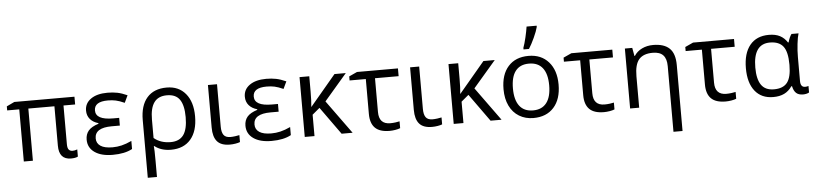

<svg xmlns="http://www.w3.org/2000/svg" viewBox="-54 -1137 7253 1708"><g transform="rotate(-5 3573.0 -283.0)"><path d="M561 -57.1Q579.6 -57.1 603 -65.9V-2Q582 9.8 541 9.8Q434.1 9.8 434.1 -113.8V-465.8H201.2V0H120.1V-465.8H12.2V-502L82 -535.2H619.1V-465.8H515.1V-120.1Q515.1 -84 527.6 -70.6Q540 -57.1 561 -57.1Z M999 -313V-244.1H926.8Q774.9 -244.1 774.9 -148.9Q774.9 -105 810.8 -81.1Q846.7 -57.1 918 -57.1Q959 -57.1 999.5 -66.7Q1040 -76.2 1088.9 -99.1V-26.9Q1022 9.8 914.1 9.8Q811.5 9.8 752.7 -31.5Q693.8 -72.8 693.8 -145Q693.8 -192.9 720.7 -224.9Q747.6 -256.8 811 -276.9V-282.2Q763.2 -295.9 737.1 -326.9Q710.9 -357.9 710.9 -402.8Q710.9 -467.8 765.6 -506.3Q820.3 -544.9 914.1 -544.9Q961.4 -544.9 1001.7 -536.9Q1042 -528.8 1090.8 -506.8L1060.1 -441.9Q1014.2 -462.4 982.4 -469.2Q950.7 -476.1 912.1 -476.1Q790 -476.1 790 -397Q790 -313 944.8 -313Z M1672.9 -268.1Q1672.9 -135.7 1610.4 -63Q1547.9 9.8 1434.1 9.8Q1346.7 9.8 1288.1 -36.1H1284.2Q1288.1 -6.3 1288.1 97.2V240.2H1206.1V-274.9Q1206.1 -404.8 1267.3 -474.9Q1328.6 -544.9 1442.9 -544.9Q1549.8 -544.9 1611.3 -470.9Q1672.9 -397 1672.9 -268.1ZM1439 -476.1Q1361.8 -476.1 1325 -425.5Q1288.1 -375 1288.1 -272.9V-107.9Q1347.7 -58.1 1437 -58.1Q1514.6 -58.1 1551.8 -108.9Q1588.9 -159.7 1588.9 -268.1Q1588.9 -372.6 1553.7 -424.3Q1518.6 -476.1 1439 -476.1Z M1892.1 -535.2V-157.2Q1892.1 -106.4 1909.9 -81.8Q1927.7 -57.1 1970.2 -57.1Q1988.3 -57.1 2012.9 -60.3Q2037.6 -63.5 2050.8 -66.9V-4.9Q2035.6 1.5 2010 5.6Q1984.4 9.8 1960 9.8Q1881.8 9.8 1846.4 -31.2Q1811 -72.3 1811 -154.8V-535.2Z M2417 -313V-244.1H2344.7Q2192.9 -244.1 2192.9 -148.9Q2192.9 -105 2228.8 -81.1Q2264.6 -57.1 2335.9 -57.1Q2377 -57.1 2417.5 -66.7Q2458 -76.2 2506.8 -99.1V-26.9Q2439.9 9.8 2332 9.8Q2229.5 9.8 2170.7 -31.5Q2111.8 -72.8 2111.8 -145Q2111.8 -192.9 2138.7 -224.9Q2165.5 -256.8 2229 -276.9V-282.2Q2181.2 -295.9 2155 -326.9Q2128.9 -357.9 2128.9 -402.8Q2128.9 -467.8 2183.6 -506.3Q2238.3 -544.9 2332 -544.9Q2379.4 -544.9 2419.7 -536.9Q2460 -528.8 2508.8 -506.8L2478 -441.9Q2432.1 -462.4 2400.4 -469.2Q2368.7 -476.1 2330.1 -476.1Q2208 -476.1 2208 -397Q2208 -313 2362.8 -313Z M2940.9 -534.2H3042L2839.8 -298.8L3056.2 0H2958L2781.7 -246.1L2715.8 -190.9V0H2628.9V-534.2H2715.8V-396Q2715.8 -314.9 2710 -259.8Z M3507.8 -535.2V-465.8H3296.9V-164.1Q3296.9 -55.2 3397 -55.2Q3419.9 -55.2 3443.8 -58.3Q3467.8 -61.5 3481 -64.9V-3.9Q3463.9 3.4 3436.8 7.8Q3409.7 12.2 3386.2 12.2Q3297.9 12.2 3256.3 -29.3Q3214.8 -70.8 3214.8 -153.8V-465.8H3069.8V-502L3142.1 -535.2Z M3697.3 -535.2V-157.2Q3697.3 -106.4 3715.1 -81.8Q3732.9 -57.1 3775.4 -57.1Q3793.5 -57.1 3818.1 -60.3Q3842.8 -63.5 3856 -66.9V-4.9Q3840.8 1.5 3815.2 5.6Q3789.6 9.8 3765.1 9.8Q3687 9.8 3651.6 -31.2Q3616.2 -72.3 3616.2 -154.8V-535.2Z M4271 -534.2H4372.1L4169.9 -298.8L4386.2 0H4288.1L4111.8 -246.1L4045.9 -190.9V0H3959V-534.2H4045.9V-396Q4045.9 -314.9 4040 -259.8Z M4918.9 -268.1Q4918.9 -137.2 4853 -63.7Q4787.1 9.8 4670.9 9.8Q4599.1 9.8 4543.5 -23.9Q4487.8 -57.6 4457.5 -120.6Q4427.2 -183.6 4427.2 -268.1Q4427.2 -398.9 4492.7 -471.9Q4558.1 -544.9 4674.3 -544.9Q4786.6 -544.9 4852.8 -470.2Q4918.9 -395.5 4918.9 -268.1ZM4511.2 -268.1Q4511.2 -165.5 4552.2 -111.8Q4593.3 -58.1 4672.9 -58.1Q4752.4 -58.1 4793.7 -111.6Q4835 -165 4835 -268.1Q4835 -370.1 4793.7 -423.1Q4752.4 -476.1 4671.9 -476.1Q4592.3 -476.1 4551.8 -423.8Q4511.2 -371.6 4511.2 -268.1ZM4635.3 -620.1Q4648.4 -655.3 4661.4 -710.7Q4674.3 -766.1 4680.2 -806.2H4770V-794.9Q4761.2 -758.8 4734.6 -700.9Q4708 -643.1 4684.1 -606H4635.3Z M5421.9 -535.2V-465.8H5210.9V-164.1Q5210.9 -55.2 5311 -55.2Q5334 -55.2 5357.9 -58.3Q5381.8 -61.5 5395 -64.9V-3.9Q5377.9 3.4 5350.8 7.8Q5323.7 12.2 5300.3 12.2Q5211.9 12.2 5170.4 -29.3Q5128.9 -70.8 5128.9 -153.8V-465.8H4983.9V-502L5056.2 -535.2Z M5900.4 240.2V-346.2Q5900.4 -411.6 5870.6 -443.8Q5840.8 -476.1 5777.3 -476.1Q5693.4 -476.1 5654.3 -430.7Q5615.2 -385.3 5615.2 -280.8V0H5534.2V-535.2H5600.1L5613.3 -461.9H5617.2Q5642.1 -501.5 5687 -523.2Q5731.9 -544.9 5787.1 -544.9Q5883.8 -544.9 5932.6 -498.3Q5981.4 -451.7 5981.4 -349.1V240.2Z M6508.8 -535.2V-465.8H6297.9V-164.1Q6297.9 -55.2 6397.9 -55.2Q6420.9 -55.2 6444.8 -58.3Q6468.8 -61.5 6481.9 -64.9V-3.9Q6464.8 3.4 6437.7 7.8Q6410.6 12.2 6387.2 12.2Q6298.8 12.2 6257.3 -29.3Q6215.8 -70.8 6215.8 -153.8V-465.8H6070.8V-502L6143.1 -535.2Z M6824.2 -58.1Q6906.7 -58.1 6943.4 -105.7Q6980 -153.3 6980 -259.8V-267.1Q6980 -378.9 6942.9 -427.5Q6905.8 -476.1 6823.2 -476.1Q6675.3 -476.1 6675.3 -265.1Q6675.3 -161.6 6711.2 -109.9Q6747.1 -58.1 6824.2 -58.1ZM6812 9.8Q6707.5 9.8 6649.4 -62.7Q6591.3 -135.3 6591.3 -266.1Q6591.3 -399.9 6650.9 -472.4Q6710.4 -544.9 6820.3 -544.9Q6879.4 -544.9 6918.7 -524.4Q6958 -503.9 6984.4 -462.9H6990.2Q7002 -507.8 7022 -535.2H7085Q7074.7 -502.9 7067.9 -442.9Q7061 -382.8 7061 -326.2V-111.8Q7061 -56.2 7102.1 -56.2Q7116.2 -56.2 7132.3 -61V-2.9Q7109.9 9.8 7078.1 9.8Q7038.6 9.8 7016.8 -10Q6995.1 -29.8 6986.3 -71.8H6980Q6951.2 -29.8 6910.4 -10Q6869.6 9.8 6812 9.8Z"/></g></svg>

Font: Zoram GWebM
Style: Regular
Weight: 400
Foundry: Ascender Corporation
Version: Version 1.000